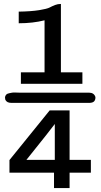

<svg xmlns="http://www.w3.org/2000/svg" viewBox="-20 -788 511 974"><path d="M5 -294Q7 -303 11.5 -308Q16 -313 26.5 -315Q37 -317 41.5 -318Q46 -319 61 -318.5Q76 -318 77 -318H431Q457 -318 464 -296Q465 -283 458 -274.5Q451 -266 431 -266H39Q33 -266 28 -267Q23 -268 19.5 -269.5Q16 -271 13.5 -273.5Q11 -276 9.5 -278Q8 -280 7 -282.5Q6 -285 6 -287Q6 -289 6 -292ZM28 24 232 -228H333V23H441V88H333V166H254V88H28ZM75 -670V-729Q138 -730 178.5 -736.5Q219 -743 232 -750Q245 -757 259 -762.5Q273 -768 289 -768V-421H398V-363H86V-421H206V-685Q147 -670 75 -670ZM114 23H258V-159L213 -101Z"/></svg>

Font: Coval
Style: Light
Weight: 300
Foundry: Context Ltd
Version: Version 001.000